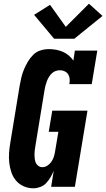

<svg xmlns="http://www.w3.org/2000/svg" viewBox="-20 -1008 573 1036"><path d="M160 8Q132 8 107.5 -3Q83 -14 66.5 -33.5Q50 -53 41.5 -78Q33 -103 30 -129.5Q27 -156 29 -184Q31 -212 36 -240L86 -545Q90 -567 95 -589Q100 -611 109 -632.5Q118 -654 130 -674.5Q142 -695 159 -712Q176 -729 198.5 -736Q221 -743 244 -743Q263 -743 282.5 -739.5Q302 -736 319 -728.5Q336 -721 350.5 -709Q365 -697 376 -681L384 -735H505L475 -554H354Q357 -568 356 -581.5Q355 -595 348.5 -606Q342 -617 329.5 -623Q317 -629 304 -629Q292 -629 280.5 -625Q269 -621 260 -612.5Q251 -604 244.5 -593.5Q238 -583 233.5 -571.5Q229 -560 226 -548.5Q223 -537 221 -526L171 -221Q169 -209 167.5 -197.5Q166 -186 166 -174Q166 -162 167.5 -150.5Q169 -139 173.5 -129Q178 -119 187.5 -112.5Q197 -106 208 -106Q223 -106 236 -114.5Q249 -123 257.5 -135.5Q266 -148 270.5 -162Q275 -176 277 -190L295 -297H243L262 -411H452L384 0H256L270 -87Q263 -69 253 -52Q243 -35 229.5 -20.5Q216 -6 197 1Q178 8 160 8ZM381 -799H272L164 -928L250 -982L335 -863L460 -988L533 -922Z"/></svg>

Font: Iosevka Curly Slab HvObl
Style: Regular
Weight: 900
Italic angle: -9°
Monospace: yes
Designer: Belleve Invis
Foundry: Belleve Invis
Version: Version 11.1.0; ttfautohint (v1.8.3)